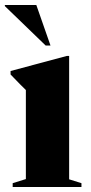

<svg xmlns="http://www.w3.org/2000/svg" viewBox="-24 -752 367 772"><path d="M254 -527V-31L303.5 -15.5V0H27V-15.5L80 -32V-390Q71 -399 56 -413.8Q41 -428.5 18.5 -452.5V-466.5L244.5 -527ZM179 -569H159.5L-4.5 -727.5V-732H122Z"/></svg>

Font: Newsreader Display
Style: Bold
Weight: 700
Designer: Hugues Gentile
Foundry: Production Type
Version: Version 1.001